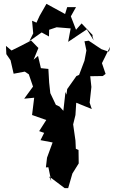

<svg xmlns="http://www.w3.org/2000/svg" viewBox="-20 -946 621 1000"><path d="M290 -391 271 -400 242 -461 236 -516 232 -587 193 -591 178 -655 155 -635 180 -696 142 -735C109 -717 75 -700 40 -683L11 -707L13 -664L35 -632L51 -562L109 -573L130 -559L152 -495L106 -432L158 -437L147 -347L221 -321L184 -263L210 -254L191 -216L254 -204L225 -125L219 -74L232 -75L247 -2L236 -27L317 34H335L357 -42L390 -95L389 -165L375 -171L373 -214C369 -242 365 -271 361 -298L373 -347L377 -411L458 -378L447 -411L456 -493L450 -549L515 -550L530 -561L511 -617L553 -702L550 -684L545 -677L508 -690L442 -734L420 -731L430 -683L420 -630L392 -556L378 -550L330 -482L326 -453L321 -467L310 -369ZM462 -764 405 -824 376 -791 349 -861 376 -909H330L319 -873L222 -926L186 -863L170 -828L147 -838L153 -772L133 -732L197 -777L235 -756L236 -791L275 -804L348 -798L335 -728L432 -793L468 -736L462 -754Z"/></svg>

Font: Asimov Aggro
Style: Condensed
Weight: 500
Designer: Google
Version: Version 2.000980; 2014